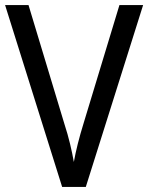

<svg xmlns="http://www.w3.org/2000/svg" viewBox="-20 -734 582 754"><path d="M542 -714 317 0H224L0 -714H92L233 -247Q246 -207 255 -169.5Q264 -132 270 -98Q282 -165 308 -249L449 -714Z"/></svg>

Font: Noto Sans Kannada SemiCondensed
Style: Regular
Weight: 400
Width: 4
Designer: Jelle Bosma - Monotype Design Team
Foundry: Monotype Imaging Inc.
Version: Version 2.005; ttfautohint (v1.8.4.7-5d5b)